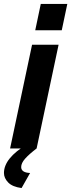

<svg xmlns="http://www.w3.org/2000/svg" viewBox="-55 -750 360 970"><path d="M151 -730H285L257 -597H123ZM107 -524H241L130 0H-4ZM-35 124Q-35 49 82 -21H124L130 0Q92 29 72 51.5Q52 74 52 94Q52 122 97 124L54 200Q8 194 -13.5 172Q-35 150 -35 124Z"/></svg>

Font: Raleway
Style: Bold Italic
Weight: 700
Italic angle: -12°
Designer: Matt McInerney, Pablo Impallari, Rodrigo Fuenzalida
Foundry: Matt McInerney, Pablo Impallari, Rodrigo Fuenzalida
Version: Version 4.101;RELEASE